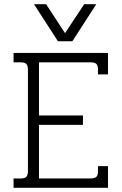

<svg xmlns="http://www.w3.org/2000/svg" viewBox="-20 -901 583 921"><path d="M143 -881H201L292 -742L384 -881H442L327 -703H258ZM45 -45H80Q99 -45 106.5 -53Q114 -61 114 -81V-566Q114 -586 106.5 -594Q99 -602 80 -602H45V-647H498V-544H450V-568Q450 -587 442 -594.5Q434 -602 414 -602H167V-347H378V-302H167V-45H414Q434 -45 442 -52.5Q450 -60 450 -79V-104H498V0H45Z"/></svg>

Font: Pridi ExtraLight
Style: Regular
Weight: 275
Designer: Katatrad Team
Foundry: CadsonDemak
Version: Version 1.001